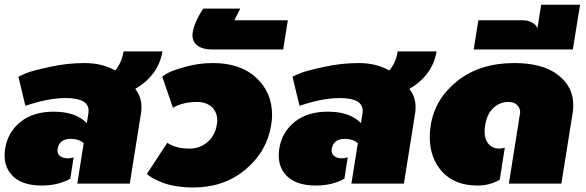

<svg xmlns="http://www.w3.org/2000/svg" viewBox="-23 -787 2510 823"><path d="M-3.3 -121.7Q-3.3 -135 -0.8 -150Q10 -220 64.6 -264.2Q119.2 -308.3 207.5 -308.3Q301.7 -308.3 349.2 -259.2L355.8 -300Q356.7 -304.2 356.7 -312.5Q356.7 -366.7 258.3 -366.7Q183.3 -366.7 85.8 -333.3L55.8 -458.3Q69.2 -465 92.9 -474.6Q116.7 -484.2 190.8 -500.4Q265 -516.7 340 -516.7Q414.2 -516.7 470.8 -485Q498.3 -516.7 506.7 -566.7H673.3Q656.7 -465 556.7 -405.8Q583.3 -372.5 583.3 -329.2Q583.3 -315.8 582.5 -308.3L533.3 0H308.3L335.8 -173.3Q315 -191.7 280 -191.7Q231.7 -191.7 224.2 -150Q223.3 -147.5 223.3 -142.5Q223.3 -125.8 235.8 -117.1Q248.3 -108.3 267.5 -108.3Q280 -108.3 292.5 -112.5L278.3 -20.8Q225 8.3 156.7 8.3Q78.3 8.3 37.5 -27.1Q-3.3 -62.5 -3.3 -121.7Z M1143.3 -293.3Q1143.3 -275 1139.2 -250Q1120.8 -136.7 1028.8 -60Q936.7 16.7 805.8 16.7Q766.7 16.7 731.7 10.8Q696.7 5 674.6 -3.8Q652.5 -12.5 636.2 -21.2Q620 -30 613.3 -35.8L606.7 -41.7L694.2 -175Q730 -150 790 -150Q833.3 -150 865.8 -177.5Q898.3 -205 905.8 -250Q905.8 -250.8 907.1 -258.3Q908.3 -265.8 908.3 -269.2Q908.3 -306.7 884.6 -328.3Q860.8 -350 821.7 -350Q760.8 -350 718.3 -325L672.5 -458.3Q680.8 -465 697.5 -474.6Q714.2 -484.2 770.8 -500.4Q827.5 -516.7 890 -516.7Q1007.5 -516.7 1075.4 -453.8Q1143.3 -390.8 1143.3 -293.3Z M801.7 -637.5Q801.7 -641.7 803.3 -650Q806.7 -670.8 817.9 -695.8Q829.2 -720.8 838.3 -735L848.3 -750H1006.7L981.7 -700H1210.8L1190.8 -575H882.5Q846.7 -575 824.2 -591.2Q801.7 -607.5 801.7 -637.5Z M1171.7 -121.7Q1171.7 -135 1174.2 -150Q1185 -220 1239.6 -264.2Q1294.2 -308.3 1382.5 -308.3Q1476.7 -308.3 1524.2 -259.2L1530.8 -300Q1531.7 -304.2 1531.7 -312.5Q1531.7 -366.7 1433.3 -366.7Q1358.3 -366.7 1260.8 -333.3L1230.8 -458.3Q1244.2 -465 1267.9 -474.6Q1291.7 -484.2 1365.8 -500.4Q1440 -516.7 1515 -516.7Q1589.2 -516.7 1645.8 -485Q1673.3 -516.7 1681.7 -566.7H1848.3Q1831.7 -465 1731.7 -405.8Q1758.3 -372.5 1758.3 -329.2Q1758.3 -315.8 1757.5 -308.3L1708.3 0H1483.3L1510.8 -173.3Q1490 -191.7 1455 -191.7Q1406.7 -191.7 1399.2 -150Q1398.3 -147.5 1398.3 -142.5Q1398.3 -125.8 1410.8 -117.1Q1423.3 -108.3 1442.5 -108.3Q1455 -108.3 1467.5 -112.5L1453.3 -20.8Q1400 8.3 1331.7 8.3Q1253.3 8.3 1212.5 -27.1Q1171.7 -62.5 1171.7 -121.7Z M1819.2 -200.8Q1819.2 -222.5 1823.3 -250Q1840.8 -362.5 1937.1 -439.6Q2033.3 -516.7 2181.7 -516.7Q2302.5 -516.7 2368.3 -466.3Q2434.2 -415.8 2434.2 -337.5Q2434.2 -318.3 2432.5 -308.3L2383.3 0H2158.3L2205.8 -300Q2205.8 -300.8 2206.2 -302.5Q2206.7 -304.2 2206.7 -305.8Q2206.7 -323.3 2193.8 -336.7Q2180.8 -350 2155.8 -350Q2119.2 -350 2091.7 -324.2Q2064.2 -298.3 2056.7 -250Q2054.2 -236.7 2054.2 -224.2Q2054.2 -188.3 2071.7 -169.2Q2089.2 -150 2115.8 -150Q2128.3 -150 2140.8 -154.2L2119.2 -16.7Q2076.7 8.3 2023.3 8.3Q1927.5 8.3 1873.3 -50Q1819.2 -108.3 1819.2 -200.8Z M2007.5 -575 2027.5 -700H2219.2Q2240 -700 2255.4 -691.7Q2270.8 -683.3 2275.8 -675L2280.8 -666.7L2296.7 -766.7H2463.3L2432.5 -575Z"/></svg>

Font: BoonTook
Style: Italic
Weight: 400
Italic angle: -9°
Designer: Sungsit Sawaiwan
Foundry: FontUni
Version: Version 3.0